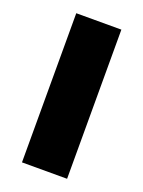

<svg xmlns="http://www.w3.org/2000/svg" viewBox="-103 -548 448 600"><g transform="rotate(20 121.0 -248.0)"><path d="M46 0V-496H196V0Z"/></g></svg>

Font: DM Sans 9pt 36pt Black
Style: Regular
Weight: 900
Version: Version 4.004;gftools[0.9.30]